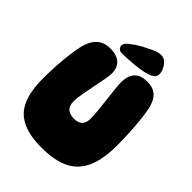

<svg xmlns="http://www.w3.org/2000/svg" viewBox="-255 -1032 1167 1167"><g transform="rotate(45 328.5 -448.5)"><path d="M315 8Q161 8 93 -62.5Q25 -133 25 -294Q25 -346 28 -400.5Q31 -455 37.5 -505.5Q44 -556 52 -594Q65 -650 97.5 -682.5Q130 -715 188 -715Q241 -715 270.5 -689Q300 -663 300 -612Q300 -592 293 -556Q286 -520 277.5 -478Q269 -436 262 -396.5Q255 -357 255 -330Q255 -290 275.5 -273Q296 -256 331 -256Q368 -256 385.5 -274Q403 -292 403 -330Q403 -355 399 -395Q395 -435 390 -478.5Q385 -522 381 -558.5Q377 -595 377 -614Q377 -731 487 -731Q541 -731 570 -702Q599 -673 610 -615Q617 -580 622 -530Q627 -480 629.5 -426.5Q632 -373 632 -325Q632 -207 599 -133.5Q566 -60 496.5 -26Q427 8 315 8ZM220 -776Q220 -793 245.5 -813.5Q271 -834 311 -858Q346 -876 376.5 -890.5Q407 -905 433 -905Q456 -905 472.5 -889.5Q489 -874 498.5 -853Q508 -832 508 -815Q508 -794 489.5 -781Q471 -768 430 -759Q402 -753 368.5 -749.5Q335 -746 304.5 -744.5Q274 -743 255 -743Q239 -743 229.5 -753Q220 -763 220 -776Z"/></g></svg>

Font: DynaPuff
Style: Bold
Weight: 700
Designer: Toshi Omagari, Jennifer Daniel
Foundry: Google Fonts
Version: Version 2.000